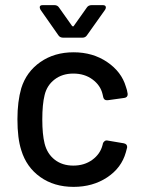

<svg xmlns="http://www.w3.org/2000/svg" viewBox="-20 -721 566 749"><path d="M63 -135Q48 -181 48 -256Q48 -325 63 -377Q83 -441 137.5 -479Q192 -517 267 -517Q342 -517 398 -479Q454 -441 471 -383Q476 -370 478 -355V-353Q478 -341 465 -339L400 -330H397Q386 -330 383 -341L380 -354Q372 -388 341 -411Q310 -434 266 -434Q223 -434 193 -411Q163 -388 154 -350Q145 -314 145 -255Q145 -197 154 -161Q164 -121 193.5 -98Q223 -75 266 -75Q309 -75 340 -97.5Q371 -120 380 -155L381 -159V-160Q382 -165 387 -169.5Q392 -174 398 -173L463 -162Q477 -159 476 -146Q475 -142 471 -127Q454 -66 398 -29Q342 8 267 8Q191 8 137 -30.5Q83 -69 63 -135ZM208 -583 138 -683Q135 -689 135 -693Q135 -701 147 -701H192Q204 -701 210 -692L261 -620Q263 -618 265 -618Q267 -618 268 -620L319 -692Q325 -701 338 -701H381Q393 -701 393 -692Q393 -688 390 -683L319 -583Q313 -574 301 -574H227Q214 -574 208 -583Z"/></svg>

Font: Barlow_Medium_SS
Style: Regular
Weight: 500
Designer: Jeremy Tribby
Foundry: Jeremy Tribby
Version: Version 1.101 August 23, 2024